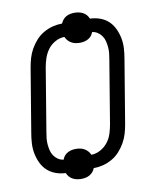

<svg xmlns="http://www.w3.org/2000/svg" viewBox="-91 -855 783 975"><g transform="rotate(-10 300.0 -367.5)"><path d="M248 51Q236 51 225 48.5Q214 46 204 40.5Q194 35 187 26.5Q180 18 176 8Q149 7 124.5 -2Q100 -11 81.5 -28Q63 -45 52 -68.5Q41 -92 36 -117.5Q31 -143 32.5 -170Q34 -197 39 -225L93 -550Q97 -574 104 -598Q111 -622 123.5 -644Q136 -666 153.5 -685.5Q171 -705 194 -718Q217 -731 241 -737Q265 -743 289 -743Q294 -754 301 -762.5Q308 -771 318 -776.5Q328 -782 339 -784Q350 -786 361 -786Q373 -786 384 -783.5Q395 -781 405 -775.5Q415 -770 422 -761.5Q429 -753 433 -743Q461 -742 485.5 -733Q510 -724 528 -707Q546 -690 557 -666.5Q568 -643 573 -617.5Q578 -592 576.5 -565Q575 -538 570 -510L516 -185Q512 -161 505 -137Q498 -113 485.5 -91Q473 -69 455.5 -49.5Q438 -30 415 -17Q392 -4 368 2Q344 8 320 8Q316 19 308.5 27.5Q301 36 291 41.5Q281 47 270 49Q259 51 248 51ZM320 -61Q344 -61 367 -73.5Q390 -86 405.5 -106Q421 -126 428.5 -149.5Q436 -173 440 -196L494 -522Q497 -538 498.5 -554Q500 -570 498.5 -585.5Q497 -601 493.5 -615.5Q490 -630 481.5 -642.5Q473 -655 460.5 -663.5Q448 -672 432 -674Q428 -663 421 -654.5Q414 -646 403.5 -640.5Q393 -635 382.5 -633Q372 -631 361 -631Q349 -631 338 -633.5Q327 -636 317.5 -641.5Q308 -647 300.5 -655.5Q293 -664 289 -674Q265 -674 242 -661.5Q219 -649 204 -629Q189 -609 181 -585.5Q173 -562 169 -539L115 -213Q112 -197 110.5 -181Q109 -165 110.5 -149.5Q112 -134 115.5 -119.5Q119 -105 127.5 -92.5Q136 -80 148.5 -71.5Q161 -63 177 -61Q181 -72 188 -80.5Q195 -89 205.5 -94.5Q216 -100 226.5 -102Q237 -104 248 -104Q260 -104 271 -101.5Q282 -99 291.5 -93.5Q301 -88 308.5 -79.5Q316 -71 320 -61Z"/></g></svg>

Font: Iosevka HT Extended
Style: Italic
Weight: 400
Width: 7
Italic angle: -9°
Monospace: yes
Designer: Belleve Invis
Foundry: Belleve Invis
Version: Version 32.3.0; ttfautohint (v1.8.4)